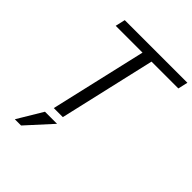

<svg xmlns="http://www.w3.org/2000/svg" viewBox="-250 -825 1179 1179"><g transform="rotate(45 339.5 -236.0)"><path d="M209 0 353.5 -626H120.6L135.3 -689.9H679.2L664.6 -626H431.6L287.6 0ZM88.4 217.8 186.5 54.2H291.5L142.6 217.8Z"/></g></svg>

Font: Acari Sans
Style: Italic
Weight: 400
Italic angle: -13°
Designer: Alfredo Marco Pradil and Stefan Peev
Foundry: Hanken Design Co.
Version: Version 1.045;January 11, 2019;FontCreator 11.5.0.2425 64-bi